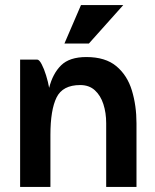

<svg xmlns="http://www.w3.org/2000/svg" viewBox="-20 -734 609 754"><path d="M298 -714H464L329 -563H233ZM59 0V-500H126Q134 -500 143.5 -482Q153 -464 161 -438Q169 -412 173 -389Q187 -445 220 -477.5Q253 -510 319 -510Q394 -510 437 -474Q480 -438 498 -378.5Q516 -319 516 -250V0H397V-250Q397 -291 386 -325Q375 -359 352.5 -379.5Q330 -400 295 -400Q226 -400 202 -351Q178 -302 178 -204V0Z"/></svg>

Font: Haskoy Bold
Style: Regular
Weight: 700
Designer: Ertekin Erdin
Foundry: Ertekin Erdin
Version: Version 1.500; ttfautohint (v1.8.3)